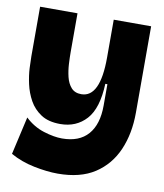

<svg xmlns="http://www.w3.org/2000/svg" viewBox="-78 -593 696 814"><g transform="rotate(10 269.5 -186.0)"><path d="M225 156Q179 156 122.5 144.5Q66 133 20 107L57 -56Q93 -22 137.5 -8Q182 6 217 6Q291 6 329 -37.5Q367 -81 367 -162V-254H358Q354 -148 311 -100.5Q268 -53 199 -53Q148 -53 116 -74Q84 -95 66 -127.5Q48 -160 40 -196.5Q32 -233 30.5 -264.5Q29 -296 29 -314V-528H190V-360Q190 -339 191.5 -310.5Q193 -282 199.5 -255Q206 -228 221.5 -210.5Q237 -193 265 -193Q346 -193 346 -365V-528H507V-156Q507 -66 476.5 4.5Q446 75 384 115.5Q322 156 225 156Z"/></g></svg>

Font: Bricolage Grotesque 48pt ExtraBold
Style: Regular
Weight: 800
Designer: Mathieu Triay
Foundry: Atelier Triay
Version: Version 1.000; ttfautohint (v1.8.4.7-5d5b);gftools[0.9.32]